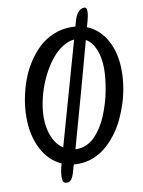

<svg xmlns="http://www.w3.org/2000/svg" viewBox="-125 -1113 1048 1412"><g transform="rotate(-10 398.5 -407.0)"><path d="M362.3 93.8Q343.8 93.8 330.1 91.8L310.1 160.2Q298.8 192.4 286.4 203.9Q273.9 215.3 259.8 215.3Q251.5 215.3 246.3 214.1Q241.2 212.9 235.8 208.5Q230.5 204.1 228 194.1Q225.6 184.1 225.6 168Q225.6 127.4 243.2 69.3Q150.9 28.3 98.9 -72Q46.9 -172.4 46.9 -309.1Q46.9 -375 59.3 -443.6Q71.8 -512.2 95.7 -579.1Q119.6 -646 157.5 -705.1Q195.3 -764.2 242.7 -809.1Q290 -854 352.8 -880.1Q415.5 -906.2 485.8 -906.2Q502 -906.2 517.6 -904.8L530.3 -949.7Q540 -983.9 559.6 -1007.1Q579.1 -1030.3 604.5 -1030.3Q616.2 -1030.3 620.4 -1022.2Q624.5 -1014.2 624.5 -998Q624.5 -988.8 624 -983.4Q623 -970.7 614 -934.3Q605 -897.9 600.6 -885.3Q693.8 -847.2 745.4 -752Q796.9 -656.7 796.9 -523.9Q796.9 -467.8 787.6 -407.5Q778.3 -347.2 759.3 -287.1Q740.2 -227.1 713.6 -171.1Q687 -115.2 650.1 -67.1Q613.3 -19 570.3 16.8Q527.3 52.7 473.9 73.2Q420.4 93.8 362.3 93.8ZM374 -15.6Q412.1 -15.6 446.8 -31.7Q481.4 -47.9 508.8 -75.9Q536.1 -104 559.8 -141.1Q583.5 -178.2 601.1 -221.4Q618.7 -264.6 632.6 -310.1Q646.5 -355.5 654.8 -400.9Q663.1 -446.3 667.5 -487.1Q671.9 -527.8 671.9 -562.5Q671.9 -644 647.5 -705.6Q623 -767.1 576.2 -793.9Q480 -437 361.3 -16.1Q365.2 -15.6 374 -15.6ZM274.9 -44.4Q384.8 -435.1 491.7 -812Q449.7 -808.6 408 -783Q366.2 -757.3 331.5 -717Q296.9 -676.8 266.8 -623.8Q236.8 -570.8 216.1 -513.9Q195.3 -457 183.6 -397.5Q171.9 -337.9 171.9 -284.7Q171.9 -203.6 198.7 -140.6Q225.6 -77.6 274.9 -44.4Z"/></g></svg>

Font: iCiel Pacifico
Style: Regular
Weight: 400
Designer: Vernon Adams
Foundry: Vernon Adams
Version: Version 1.00 September 26, 2014, initial release